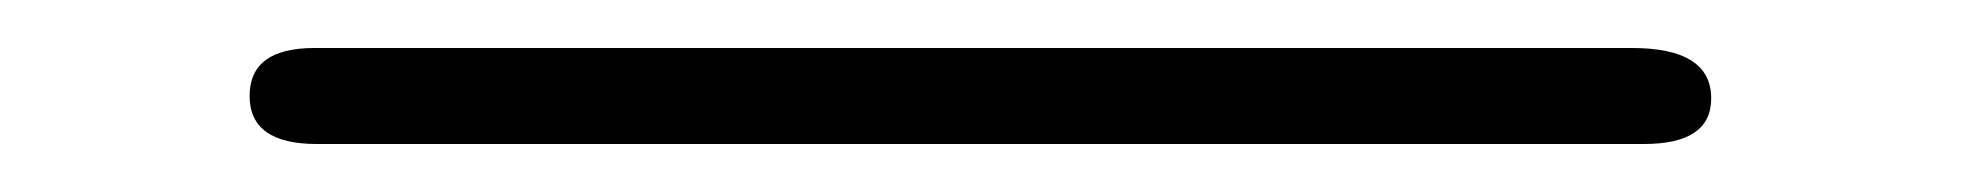

<svg xmlns="http://www.w3.org/2000/svg" viewBox="-20 188 818 80"><path d="M111 208H660Q693 208 693 229Q693 248 665 248H112Q84 248 84 228Q84 208 111 208Z"/></svg>

Font: CMU Sans Serif
Style: Medium
Weight: 500
Version: Version 0.7.0